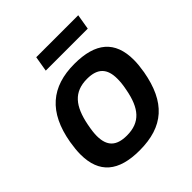

<svg xmlns="http://www.w3.org/2000/svg" viewBox="-192 -835 983 983"><g transform="rotate(-45 299.0 -344.0)"><path d="M209 -617H513L527 -700H223ZM260 12C433 12 526 -71 559 -255C564 -285 567 -312 567 -337C567 -474 490 -538 337 -538C171 -538 71 -455 39 -271C34 -241 31 -213 31 -188C31 -52 108 12 260 12ZM268 -88C191 -88 157 -123 157 -196C157 -213 159 -234 166 -270C188 -381 233 -438 329 -438C406 -438 439 -401 439 -329C439 -311 438 -291 431 -256C410 -143 364 -88 268 -88Z"/></g></svg>

Font: Archivo SemiBold
Style: Italic
Weight: 600
Italic angle: -10°
Designer: Hector Gatti
Foundry: Omnibus-Type
Version: Version 2.001